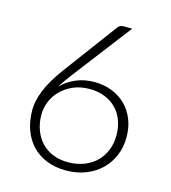

<svg xmlns="http://www.w3.org/2000/svg" viewBox="-107 -795 795 891"><g transform="rotate(15 290.0 -350.0)"><path d="M314 -423Q359.5 -423 398 -408Q436.5 -393 464.2 -365.8Q492 -338.5 507.8 -299.8Q523.5 -261 523.5 -213Q523.5 -165 506.2 -124.5Q489 -84 458.2 -54.5Q427.5 -25 384.5 -8.5Q341.5 8 290 8Q240.5 8 199.5 -8Q158.5 -24 129.2 -54Q100 -84 84 -127.2Q68 -170.5 68 -225Q68 -266.5 89 -318.8Q110 -371 158 -436L351 -696Q359.5 -707.5 376.5 -707.5H418.5L207.5 -432Q192 -411.5 179 -393.5Q166 -375.5 155.5 -358Q185 -388.5 225.5 -405.8Q266 -423 314 -423ZM114.5 -213.5Q114.5 -174 126.8 -140.5Q139 -107 161.5 -82.8Q184 -58.5 216.5 -45Q249 -31.5 289.5 -31.5Q332.5 -31.5 367 -45Q401.5 -58.5 425.8 -82.2Q450 -106 463 -138.8Q476 -171.5 476 -210Q476 -250.5 463.2 -283.2Q450.5 -316 427.2 -338.8Q404 -361.5 372 -373.8Q340 -386 301 -386Q257 -386 222.2 -370.8Q187.5 -355.5 163.5 -331.2Q139.5 -307 127 -276Q114.5 -245 114.5 -213.5Z"/></g></svg>

Font: o
Style: Regular
Weight: 300
Designer: Lukasz Dziedzic
Foundry: Lukasz Dziedzic
Version: Version 1.104; Western+Polish opensource; ttfautohint (v1.8.